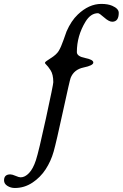

<svg xmlns="http://www.w3.org/2000/svg" viewBox="-114 -729 612 958"><path d="M391.6 -709.5Q424.3 -709.5 445.8 -700.2Q478.5 -686 478.5 -665Q478.5 -620.6 445.8 -620.6Q429.7 -620.6 405.8 -641.8Q381.8 -663.1 375 -663.1Q338.4 -663.1 312.5 -620.6Q269.5 -549.8 269.5 -469.2Q269.5 -447.8 310.5 -439.7Q351.6 -431.6 351.6 -417Q351.6 -402.3 303.2 -392.3Q254.9 -382.3 238.3 -339.8Q233.9 -328.6 200.4 -174.3Q167 -20 153.6 27.6Q140.1 75.2 113.8 115.7Q87.4 156.2 47.4 182.6Q7.3 209 -40 209Q-60.5 209 -77.1 198.5Q-93.8 188 -93.8 170.9Q-93.8 141.1 -62.5 141.1Q-53.2 141.1 -36.4 148.4Q-19.5 155.8 -11.2 155.8Q10.7 155.8 31 134.3Q51.3 112.8 65.2 70.3Q79.1 27.8 115.5 -139.6Q151.9 -307.1 151.9 -318.8Q151.9 -357.9 138.2 -378.7Q124.5 -399.4 117.4 -405.5Q110.4 -411.6 110.4 -416.3Q110.4 -420.9 138.9 -438.5Q167.5 -456.1 179 -474.9Q190.4 -493.7 202.9 -529.5Q215.3 -565.4 218.3 -572.8Q241.2 -625 273.9 -656.2Q329.6 -709.5 391.6 -709.5Z"/></svg>

Font: Averia Serif Libre Light
Style: Italic
Weight: 300
Italic angle: -8.5°
Version: Version 1.002